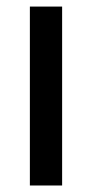

<svg xmlns="http://www.w3.org/2000/svg" viewBox="-20 -570 283 590"><path d="M170.9 0H71.8V-549.8H170.9Z"/></svg>

Font: Bruno Ace SC
Style: Regular
Weight: 400
Designer: Astigmatic (AOETI)
Foundry: Astigmatic (AOETI)
Version: Version 1.000